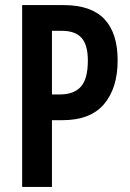

<svg xmlns="http://www.w3.org/2000/svg" viewBox="-20 -734 512 754"><path d="M230 -714Q338 -714 390 -659Q442 -604 442 -497Q442 -388 388.5 -325Q335 -262 225 -262H184V0H67V-714ZM223 -613H184V-363H214Q270 -363 297.5 -393.5Q325 -424 325 -496Q325 -558 300 -585.5Q275 -613 223 -613Z"/></svg>

Font: Noto Sans Devanagari UI ExtraCondensed SemiBold
Style: Regular
Weight: 600
Width: 2
Designer: Jelle Bosma - Monotype Design Team
Foundry: Monotype Imaging Inc.
Version: Version 2.004; ttfautohint (v1.8.4.7-5d5b)